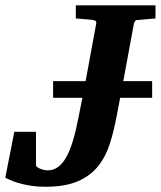

<svg xmlns="http://www.w3.org/2000/svg" viewBox="-40 -691 609 727"><path d="M481 -615.2Q474.1 -615.2 471.4 -611.1Q468.8 -606.9 466.8 -600.1L426.8 -383.8H536.1V-320.8H415L402.8 -256.8Q392.1 -197.8 376.2 -147.7Q360.4 -97.7 331.1 -61.3Q301.8 -24.9 254.2 -4.4Q206.5 16.1 132.8 16.1Q99.6 16.1 73.5 11.7Q47.4 7.3 28.3 1.5Q9.3 -4.4 -2.7 -10Q-14.6 -15.6 -20 -18.1L14.2 -191.9H96.2V-65.9Q96.2 -62 100.8 -58.3Q105.5 -54.7 112.3 -52Q119.1 -49.3 126.7 -47.6Q134.3 -45.9 140.1 -45.9Q162.1 -45.9 179.4 -58.3Q196.8 -70.8 210.9 -95.9Q225.1 -121.1 236.6 -159.4Q248 -197.8 257.8 -249L272 -320.8H161.1V-383.8H284.2L324.2 -601.1Q325.7 -609.9 320.8 -612.5Q315.9 -615.2 306.2 -616.2Q296.9 -616.7 287.1 -617.7Q278.8 -618.7 268.1 -619.4Q257.3 -620.1 247.1 -621.1V-670.9H548.8V-621.1Z"/></svg>

Font: Charis SIL Am
Style: Bold Italic
Weight: 700
Italic angle: -11°
Foundry: SIL International
Version: Version 5.000